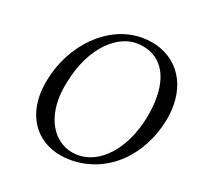

<svg xmlns="http://www.w3.org/2000/svg" viewBox="-119 -784 943 920"><g transform="rotate(20 353.0 -324.0)"><path d="M699 -329C704 -355 706 -380 706 -403C706 -559 601 -658 455 -658C284 -658 133 -506 95 -310C90 -283 87 -258 87 -234C87 -82 188 10 331 10C515 10 660 -129 699 -329ZM436 -624C544 -624 617 -552 617 -410C617 -380 614 -347 607 -310C572 -131 467 -24 357 -24C260 -24 178 -103 178 -244C178 -270 181 -297 187 -327C227 -537 349 -624 436 -624Z"/></g></svg>

Font: Libertinus Serif
Style: Italic
Weight: 400
Italic angle: -12°
Designer: Philipp H. Poll, Khaled Hosny
Foundry: Caleb Maclennan
Version: Version 7.050;RELEASE